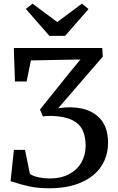

<svg xmlns="http://www.w3.org/2000/svg" viewBox="-20 -1000 633 1028"><path d="M53 -25 36.5 -30 54.5 -197.5H114L140 -69Q141 -68.5 152.2 -62Q163.5 -55.5 189.8 -50Q216 -44.5 248 -44.5Q306.5 -44.5 349.8 -67.5Q393 -90.5 415.8 -130.2Q438.5 -170 438.5 -219.5Q438.5 -270 421.8 -304.2Q405 -338.5 364.5 -358Q324 -377.5 253.5 -379.5Q229 -379.5 209.5 -377L194 -413.5L358.5 -618.5L411 -681.5L145.5 -676.5L122.5 -563.5L60 -564L54 -743H527.5L530.5 -697L291.5 -420.5Q325.5 -425.5 351 -425.5Q449.5 -425.5 504 -377Q558.5 -328.5 558.5 -236.5Q558.5 -163.5 521.2 -108.2Q484 -53 413 -22.5Q342 8 244 8Q184 8 139.5 -1.5Q95 -11 53 -25ZM118.5 -952 154 -980.5 286.5 -882 419 -980.5 454 -951.5 328.5 -808H244.5Z"/></svg>

Font: Merriweather 12pt
Style: Regular
Weight: 400
Designer: Eben Sorkin
Foundry: Eben Sorkin
Version: Version 2.100